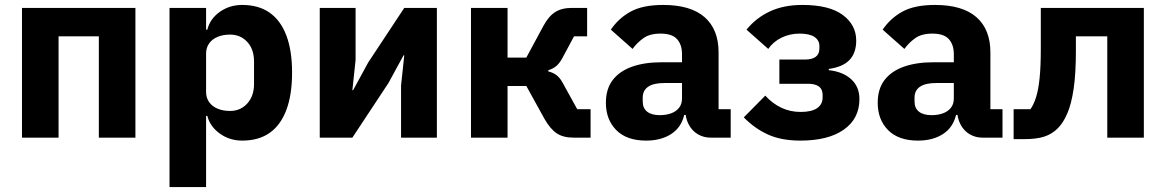

<svg xmlns="http://www.w3.org/2000/svg" viewBox="-20 -557 4718 777"><path d="M69 0V-525H528V0H380V-410H217V0Z M666 200V-525H814V-437H819Q830 -481 869.5 -509Q909 -537 960 -537Q1027 -537 1071.5 -505.5Q1116 -474 1139 -413Q1162 -352 1162 -263Q1162 -174 1139 -112.5Q1116 -51 1071.5 -19.5Q1027 12 960 12Q909 12 869.5 -16.5Q830 -45 819 -88H814V200ZM911 -108Q953 -108 980.5 -138Q1008 -168 1008 -217V-308Q1008 -358 980.5 -387.5Q953 -417 911 -417Q883 -417 861 -408Q839 -399 826.5 -381.5Q814 -364 814 -340V-185Q814 -161 826.5 -143.5Q839 -126 861 -117Q883 -108 911 -108Z M1274 0V-525H1419V-314L1406 -192H1409L1470 -304L1616 -525H1748V0H1603V-211L1616 -333H1613L1552 -221L1406 0Z M1886 0V-525H2034V-324H2110L2179 -452Q2200 -491 2226.5 -508Q2253 -525 2295 -525H2356V-410H2303L2258 -326Q2245 -301 2231 -289.5Q2217 -278 2199 -273V-268Q2216 -264 2230.5 -254Q2245 -244 2257 -222L2316 -115H2370V0H2301Q2259 0 2233 -17.5Q2207 -35 2184 -75L2110 -209H2034V0Z M2937 0H2855Q2828 0 2804.5 -13.5Q2781 -27 2767 -53.5Q2753 -80 2753 -117V-130L2785 -92H2749Q2737 -41 2696 -14.5Q2655 12 2595 12Q2516 12 2474 -30.5Q2432 -73 2432 -141Q2432 -197 2459.5 -233Q2487 -269 2537.5 -287Q2588 -305 2657 -305H2740V-338Q2740 -376 2720 -398.5Q2700 -421 2653 -421Q2609 -421 2583 -402Q2557 -383 2540 -359L2452 -437Q2484 -484 2533 -510.5Q2582 -537 2664 -537Q2775 -537 2831.5 -487.5Q2888 -438 2888 -345V-115H2937ZM2740 -221H2668Q2625 -221 2603 -206Q2581 -191 2581 -162V-147Q2581 -119 2599 -105Q2617 -91 2650 -91Q2675 -91 2695 -98Q2715 -105 2727.5 -120Q2740 -135 2740 -159Z M3219 12Q3142 12 3088 -12.5Q3034 -37 2990 -82L3077 -170Q3106 -138 3142 -121Q3178 -104 3220 -104Q3265 -104 3287 -119.5Q3309 -135 3309 -162V-173Q3309 -196 3294 -207Q3279 -218 3250 -218H3134V-316H3237Q3266 -316 3281 -327Q3296 -338 3296 -361V-371Q3296 -394 3276 -407.5Q3256 -421 3216 -421Q3176 -421 3142.5 -404.5Q3109 -388 3089 -359L3001 -437Q3040 -485 3096 -511Q3152 -537 3227 -537Q3336 -537 3390.5 -496.5Q3445 -456 3445 -393Q3445 -343 3418 -314.5Q3391 -286 3334 -278V-273Q3391 -267 3424.5 -236.5Q3458 -206 3458 -156Q3458 -77 3395 -32.5Q3332 12 3219 12Z M4037 0H3955Q3928 0 3904.5 -13.5Q3881 -27 3867 -53.5Q3853 -80 3853 -117V-130L3885 -92H3849Q3837 -41 3796 -14.5Q3755 12 3695 12Q3616 12 3574 -30.5Q3532 -73 3532 -141Q3532 -197 3559.5 -233Q3587 -269 3637.5 -287Q3688 -305 3757 -305H3840V-338Q3840 -376 3820 -398.5Q3800 -421 3753 -421Q3709 -421 3683 -402Q3657 -383 3640 -359L3552 -437Q3584 -484 3633 -510.5Q3682 -537 3764 -537Q3875 -537 3931.5 -487.5Q3988 -438 3988 -345V-115H4037ZM3840 -221H3768Q3725 -221 3703 -206Q3681 -191 3681 -162V-147Q3681 -119 3699 -105Q3717 -91 3750 -91Q3775 -91 3795 -98Q3815 -105 3827.5 -120Q3840 -135 3840 -159Z M4082 6V-115H4150Q4163 -133 4172.5 -162.5Q4182 -192 4187 -239.5Q4192 -287 4192 -359V-525H4609V0H4461V-410H4334V-351Q4334 -260 4325 -198.5Q4316 -137 4299.5 -98.5Q4283 -60 4261 -38Q4237 -14 4205.5 -4Q4174 6 4127 6Z"/></svg>

Font: IBM Plex Sans
Style: Bold
Weight: 700
Designer: Mike Abbink, Paul van der Laan, Pieter van Rosmalen
Foundry: Bold Monday
Version: Version 3.201